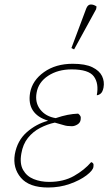

<svg xmlns="http://www.w3.org/2000/svg" viewBox="-20 -825 498 855"><path d="M194 10Q110 10 73 -33.5Q36 -77 46 -138Q57 -199 99 -236Q141 -273 193 -287V-288Q147 -302 126.5 -333Q106 -364 114 -412Q124 -467 176 -504Q228 -541 304 -541Q360 -541 391.5 -525.5Q423 -510 434.5 -486Q446 -462 441 -435Q437 -415 428 -408Q419 -401 411 -401Q421 -453 398 -484.5Q375 -516 299 -516Q238 -516 194.5 -487.5Q151 -459 143 -412Q135 -368 159.5 -337Q184 -306 228 -299Q258 -309 281 -313.5Q304 -318 328 -319Q335 -314 338 -308Q341 -302 339 -291Q337 -278 324.5 -270.5Q312 -263 300 -263Q278 -263 264.5 -267.5Q251 -272 224 -279Q191 -272 159 -255.5Q127 -239 104.5 -211Q82 -183 75 -141Q67 -96 83 -68Q99 -40 130 -27.5Q161 -15 199 -15Q263 -15 309.5 -41.5Q356 -68 386 -103Q391 -102 394.5 -97.5Q398 -93 396 -82Q394 -66 365 -44Q336 -22 291 -6Q246 10 194 10ZM310 -605 298 -611 364 -787Q371 -805 384.5 -805Q398 -805 410 -796L408 -784Z"/></svg>

Font: Noto Serif Thin
Style: Italic
Weight: 100
Italic angle: -12°
Designer: Monotype Design Team
Foundry: Monotype Imaging Inc.
Version: Version 2.014; ttfautohint (v1.8.4.7-5d5b)